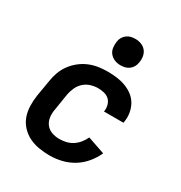

<svg xmlns="http://www.w3.org/2000/svg" viewBox="-177 -877 953 1011"><g transform="rotate(30 300.0 -371.0)"><path d="M269 8Q235 8 203 2.5Q171 -3 143.5 -16.5Q116 -30 94.5 -53Q73 -76 62.5 -105Q52 -134 51 -167Q50 -200 55 -233L72 -333Q76 -360 86 -387Q96 -414 113.5 -437.5Q131 -461 154.5 -479.5Q178 -498 205 -509Q232 -520 259.5 -524Q287 -528 314 -528Q343 -528 370.5 -524.5Q398 -521 423.5 -511.5Q449 -502 470 -486Q491 -470 504 -447Q517 -424 521.5 -396.5Q526 -369 521 -341L520 -336H401L402 -338Q405 -358 400 -376Q395 -394 382.5 -406Q370 -418 351.5 -422.5Q333 -427 314 -427Q292 -427 269.5 -420Q247 -413 229.5 -397Q212 -381 202.5 -359.5Q193 -338 189 -317L173 -217Q168 -192 171 -168.5Q174 -145 187.5 -127Q201 -109 223 -101Q245 -93 269 -93Q289 -93 309.5 -97.5Q330 -102 348 -113.5Q366 -125 380 -142Q394 -159 403 -179L508 -143Q493 -109 468 -79Q443 -49 410 -29Q377 -9 340.5 -0.5Q304 8 269 8ZM354 -590Q335 -590 318 -597Q301 -604 289.5 -618Q278 -632 275.5 -651Q273 -670 276 -689Q278 -703 285 -715Q292 -727 303.5 -735.5Q315 -744 328.5 -747Q342 -750 355 -750Q374 -750 391.5 -743Q409 -736 420 -722Q431 -708 434 -689Q437 -670 433 -651Q431 -637 424 -625Q417 -613 405.5 -604.5Q394 -596 380.5 -593Q367 -590 354 -590Z"/></g></svg>

Font: Iosevka Aile
Style: Bold Italic
Weight: 700
Italic angle: -9°
Designer: Belleve Invis
Foundry: Belleve Invis
Version: Version 28.0.1; ttfautohint (v1.8.4)